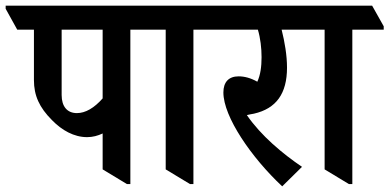

<svg xmlns="http://www.w3.org/2000/svg" viewBox="-69 -644 1377 679"><path d="M239 -159C259 -159 277 -164 294 -172V-45L380 7H392V-539H503V-551L462 -624H-49V-613L-8 -539H51V-361C51 -306 70 -264 115 -219C150 -183 193 -159 239 -159ZM149 -308V-539H294V-296C264 -262 233 -244 203 -244C169 -244 149 -267 149 -308Z M603 7H615V-539H726V-551L685 -624H405V-613L446 -539H517V-45Z M929 15 999 -54C931 -100 854 -164 804 -237C813 -239 822 -241 829 -242C908 -260 946 -313 946 -405C946 -448 938 -495 927 -539H1065V-551L1024 -624H628V-613L669 -539H843C852 -509 856 -474 856 -442C856 -408 852 -379 841 -355C818 -368 796 -374 775 -374C740 -374 721 -354 721 -317C721 -231 820 -87 929 15Z M1165 7H1177V-539H1288V-551L1247 -624H967V-613L1008 -539H1079V-45Z"/></svg>

Font: Noto Serif Devanagari Condensed SemiBold
Style: Regular
Weight: 600
Width: 3
Designer: Universal Thirst, Indian Type Foundry and the Monotype Design Team
Foundry: Monotype Imaging Inc.
Version: Version 2.004